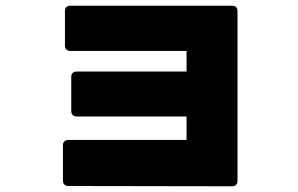

<svg xmlns="http://www.w3.org/2000/svg" viewBox="-20 -631 1040 671"><path d="M219 19 791 20C803 20 810 13 810 1V-592C810 -605 803 -611 791 -611H226C214 -611 207 -605 207 -592V-472C207 -460 214 -453 226 -453H632V-381H248C236 -381 229 -374 229 -362V-243C229 -231 236 -224 248 -224H632V-142H219C207 -142 200 -135 200 -123V0C200 12 207 19 219 19Z"/></svg>

Font: LINE Seed JP App_OTF ExtraBold
Style: Regular
Weight: 800
Designer: LINE & Fontrix & Fontworks
Version: Version 1.013